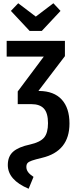

<svg xmlns="http://www.w3.org/2000/svg" viewBox="-20 -942 467 1180"><path d="M237 -752H162L47 -875L92 -922L200 -840L308 -922L352 -875ZM407 -183Q407 -12 238 28Q196 38 176 45Q156 52 149 60.5Q142 69 142 84Q142 101 152.5 115.5Q163 130 186 145L156 218Q28 164 28 72Q28 19 61 -10Q94 -39 165 -54Q227 -68 251 -96.5Q275 -125 275 -185Q275 -247 250 -274.5Q225 -302 173 -302H89V-380L249 -594H21V-691H379V-597L216 -383H221Q312 -382 359.5 -330Q407 -278 407 -183Z"/></svg>

Font: Fira Sans Extra Condensed Medium
Style: Regular
Weight: 500
Width: 1
Designer: Carrois Corporate & Edenspiekermann AG
Foundry: Carrois Corporate GbR & Edenspiekermann AG
Version: Version 4.203